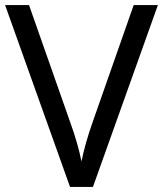

<svg xmlns="http://www.w3.org/2000/svg" viewBox="-20 -734 640 754"><path d="M600 -714 345 0H255L0 -714H94L255 -256Q271 -212 282 -173.5Q293 -135 300 -100Q307 -135 318 -174Q329 -213 345 -258L505 -714Z"/></svg>

Font: Noto Sans PhagsPa
Style: Regular
Weight: 400
Designer: Monotype Design Team
Foundry: Monotype Imaging Inc.
Version: Version 2.004; ttfautohint (v1.8.4.7-5d5b)